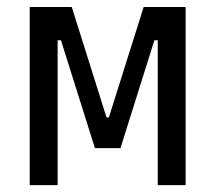

<svg xmlns="http://www.w3.org/2000/svg" viewBox="-20 -538 626 558"><path d="M66.4 0V-517.6H188.5L289.6 -196.8H296.4L397.5 -517.6H519.5V0H438.5V-420.9H428.7L330.1 -107.4H255.9L157.2 -420.9H147.5V0Z"/></svg>

Font: Cascadia Code NF SemiLight
Style: Regular
Weight: 350
Monospace: yes
Designer: Aaron Bell
Foundry: Saja Typeworks
Version: Version 2404.023; ttfautohint (v1.8.4)